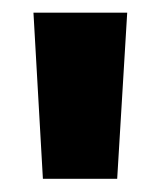

<svg xmlns="http://www.w3.org/2000/svg" viewBox="-20 -680 250 299"><path d="M162.5 -401.6H46.8L32.1 -660.3H178.1Z"/></svg>

Font: Anek Gurmukhi Medium
Style: Regular
Weight: 500
Designer: Sarang Kulkarni (Gurmukhi), Yesha Goshar (Latin)
Foundry: Ek Type
Version: Version 1.003